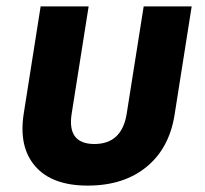

<svg xmlns="http://www.w3.org/2000/svg" viewBox="-20 -570 640 600"><path d="M254 10Q143 10 90.5 -50Q38 -110 54 -214L107 -550H257L204 -215Q189 -120 275 -120Q361 -120 376 -215L429 -550H579L526 -214Q510 -108 438.5 -49Q367 10 254 10Z"/></svg>

Font: JetBrains Mono ExtraBold
Style: Italic
Weight: 800
Italic angle: -9°
Monospace: yes
Designer: Philipp Nurullin, Konstantin Bulenkov
Foundry: JetBrains
Version: Version 2.305; ttfautohint (v1.8.4.7-5d5b)